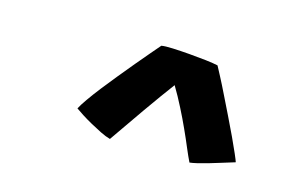

<svg xmlns="http://www.w3.org/2000/svg" viewBox="-43 -784 587 382"><g transform="rotate(15 250.0 -592.5)"><path d="M454.1 -511.2Q439.9 -506.8 426.5 -502.7Q413.1 -498.5 401.4 -495.1Q389.6 -491.7 380.1 -489.5Q370.6 -487.3 365.2 -486.8Q359.9 -497.6 353 -513.9Q346.2 -530.3 337.6 -549.1Q329.1 -567.9 318.8 -588.1Q308.6 -608.4 296.9 -627.9Q288.6 -616.7 276.1 -599.6Q263.7 -582.5 250.2 -563.2Q236.8 -543.9 223.6 -524.9Q210.4 -505.9 200.2 -491.2Q190.9 -493.7 179.7 -499.3Q168.5 -504.9 157.5 -511Q146.5 -517.1 137 -523.2Q127.4 -529.3 122.1 -533.2Q126 -541 135.3 -554.2Q144.5 -567.4 156.7 -583Q168.9 -598.6 182.9 -615.7Q196.8 -632.8 209.7 -648.2Q222.7 -663.6 233.6 -676.5Q244.6 -689.5 251 -696.8Q258.3 -698.2 274.7 -697.5Q291 -696.8 309.3 -695.3Q327.6 -693.8 344.2 -691.9Q360.8 -689.9 369.1 -688Q372.1 -682.6 379.6 -668.2Q387.2 -653.8 396.2 -635.3Q405.3 -616.7 415.3 -596.4Q425.3 -576.2 433.6 -558.3Q441.9 -540.5 447.5 -527.6Q453.1 -514.6 454.1 -511.2Z"/></g></svg>

Font: Yesteryear
Style: Regular
Weight: 400
Designer: Astigmatic (AOETI)
Foundry: Astigmatic (AOETI)
Version: Version 1.000